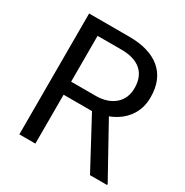

<svg xmlns="http://www.w3.org/2000/svg" viewBox="-164 -845 944 978"><g transform="rotate(30 308.0 -355.5)"><path d="M343.3 -287.6 497.6 0H598.1V-5.9L431.2 -307.6C473.6 -323.7 507.3 -348.6 531.2 -381.3C555.2 -414.1 566.9 -452.6 566.9 -497.1C566.9 -566.9 545.4 -619.6 502.4 -656.2C459 -692.9 397.5 -710.9 317.4 -710.9H82V0H176.3V-287.6ZM176.3 -364.3V-633.8H319.8C369.1 -633.3 407.2 -621.6 433.6 -598.1C459.5 -574.7 472.7 -541 472.7 -497.1C472.7 -456.5 459 -424.3 431.6 -400.4C403.8 -376.5 366.7 -364.3 320.3 -364.3Z"/></g></svg>

Font: Vazir
Style: Regular
Weight: 400
Designer: Saber Rastikerdar
Foundry: Saber Rastikerdar
Version: Version 27.002;January 24, 2021;FontCreator 13.0.0.2683 64-b